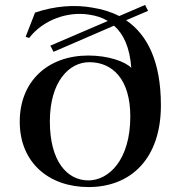

<svg xmlns="http://www.w3.org/2000/svg" viewBox="-20 -743 733 778"><path d="M60 -250C60 -84 178 15 339 15C510 15 632 -100 632 -316C632 -496 576 -603 491 -661L580 -699L568 -723L463 -678C430 -695 393 -706 355 -712C283 -725 202 -719 122 -692L84 -594L98 -589C155 -663 254 -697 339 -684C368 -680 394 -672 417 -658L184 -558L197 -533L442 -639C481 -605 506 -550 512 -468C487 -494 418 -518 338 -518C175 -518 60 -415 60 -250ZM508 -271C508 -95 421 -12 338 -12C253 -12 182 -88 182 -251C182 -411 259 -491 342 -491C436 -491 508 -422 508 -271Z"/></svg>

Font: Sprat Medium
Style: Regular
Weight: 500
Designer: Ethan Nakache
Foundry: Collletttivo
Version: Version 2.000;Glyphs 3.2 (3217)